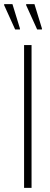

<svg xmlns="http://www.w3.org/2000/svg" viewBox="-44 -905 243 925"><path d="M72 0V-688H108V0ZM158 -763H135L82 -880V-885H122L158 -768ZM52 -763H29L-24 -880V-885H16L52 -768Z"/></svg>

Font: Saira ExtraCondensed Thin
Style: Regular
Weight: 250
Width: 2
Designer: Hector Gatti with collaboration of the Omnibus-Type team
Foundry: Omnibus-Type
Version: Version 1.101